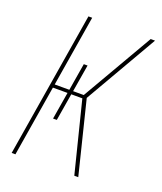

<svg xmlns="http://www.w3.org/2000/svg" viewBox="-136 -824 772 913"><g transform="rotate(20 250.0 -367.5)"><path d="M349 0 259 -359H203L180 -221H161L184 -359H110L51 0H32L153 -735H172L113 -376H187L210 -514H229L206 -376H260L468 -735H490L278 -368L369 0Z"/></g></svg>

Font: Iosevka Term Curly Thin
Style: Italic
Weight: 100
Italic angle: -9°
Designer: Belleve Invis
Foundry: Belleve Invis
Version: Version 32.3.0